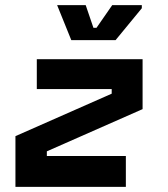

<svg xmlns="http://www.w3.org/2000/svg" viewBox="-20 -726 652 746"><path d="M469 -120V0H40V-197L414 -362V-380H123V-496H534V-302L162 -138V-120ZM531 -694 429 -570H257L202 -706H313L343 -618H355L416 -706H531Z"/></svg>

Font: Space Mono
Style: Bold Italic
Weight: 700
Italic angle: -12°
Monospace: yes
Designer: Colophon Foundry / Benjamin Critton
Foundry: Colophon Foundry
Version: Version 1.000;PS 1.000;hotconv 1.0.81;makeotf.lib2.5.63406